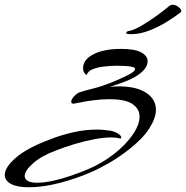

<svg xmlns="http://www.w3.org/2000/svg" viewBox="-309 -490 784 809"><path d="M-187 299Q-238 299 -263.5 284.5Q-289 270 -289 247Q-289 215 -241.5 174Q-194 133 -100 98Q-52 79 -1 67.5Q50 56 99 56Q114 56 129 57.5Q144 59 158 61Q176 65 189 73.5Q202 82 202 89Q202 95 194 93Q187 91 178.5 90Q170 89 160 89Q129 89 89 96.5Q49 104 7 116.5Q-35 129 -73 144Q-133 166 -169 197.5Q-205 229 -205 252Q-205 264 -192.5 272Q-180 280 -152 280Q-123 280 -84.5 271.5Q-46 263 -7.5 249.5Q31 236 62 223Q121 198 170.5 159.5Q220 121 249.5 78.5Q279 36 279 1Q279 -31 249.5 -51.5Q220 -72 152 -72Q118 -72 84.5 -67.5Q51 -63 27.5 -58Q4 -53 1 -53Q-9 -53 -9 -61Q-9 -71 3 -84Q15 -97 26 -101Q50 -109 83.5 -117Q117 -125 172 -147Q205 -161 232.5 -175Q260 -189 260 -199Q260 -206 247.5 -208.5Q235 -211 217.5 -212Q200 -213 184 -213Q160 -213 132 -210Q104 -207 83 -199Q62 -191 56 -174Q41 -183 41 -202Q41 -236 77 -257Q98 -270 129.5 -277Q161 -284 201 -284Q260 -284 286.5 -269Q313 -254 313 -232Q313 -200 268 -171Q248 -158 218.5 -146.5Q189 -135 154 -124Q164 -125 173.5 -125.5Q183 -126 192 -126Q266 -126 307 -99Q348 -72 348 -27Q348 7 320.5 50.5Q293 94 234 140Q191 174 145.5 199.5Q100 225 71 237Q11 263 -58.5 281Q-128 299 -187 299ZM243 -346Q221 -346 223 -352Q223 -358 237 -360Q257 -364 288.5 -382.5Q320 -401 353 -425Q386 -449 407 -467Q412 -470 418 -470Q428 -470 438 -464Q448 -458 453 -450Q458 -442 451 -437Q433 -423 398.5 -401Q364 -379 323 -362.5Q282 -346 243 -346Z"/></svg>

Font: Arizonia
Style: Regular
Weight: 400
Designer: Robert E. Leuschke
Foundry: Robert E. Leuschke
Version: Version 1.010; ttfautohint (v1.8.4.7-5d5b)